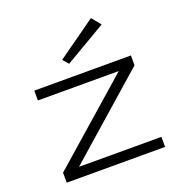

<svg xmlns="http://www.w3.org/2000/svg" viewBox="-131 -839 900 952"><g transform="rotate(-20 319.5 -363.0)"><path d="M273 -550 491 -678 452 -726 247 -580ZM579 -53H144L575 -432V-484H65V-432H492L60 -53V0H579Z"/></g></svg>

Font: Exo 2 Light Expanded
Style: Regular
Weight: 300
Width: 7
Designer: Natanael Gama
Version: Version 1.001;PS 001.001;hotconv 1.0.70;makeotf.lib2.5.58329